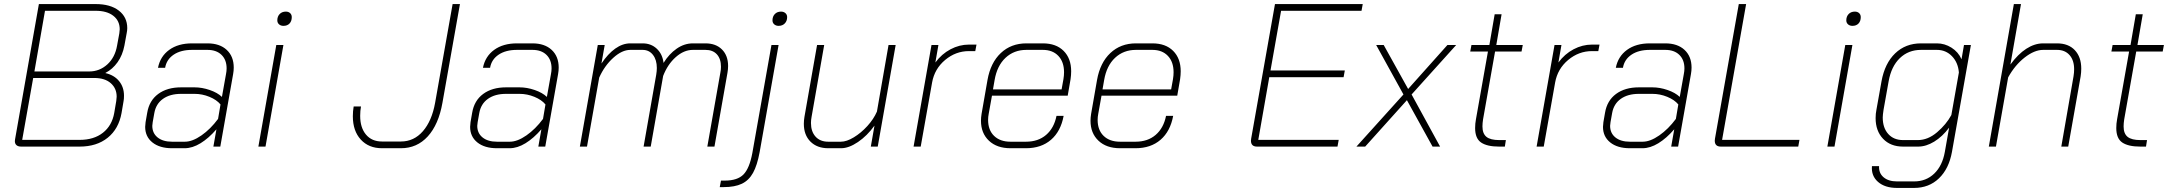

<svg xmlns="http://www.w3.org/2000/svg" viewBox="-20 -720 10672 943"><path d="M53 -27Q53 -33 54 -36L171 -700H450Q522 -700 563.5 -668Q605 -636 605 -582Q605 -570 602 -556L591 -496Q582 -449 557.5 -414.5Q533 -380 498 -362V-361Q541 -351 565 -321.5Q589 -292 589 -250Q589 -233 587 -224L577 -165Q563 -87 509 -43.5Q455 0 371 0H84Q69 0 61 -7Q53 -14 53 -27ZM418 -369Q469 -369 507 -403.5Q545 -438 555 -496L566 -556Q568 -570 568 -576Q568 -618 536.5 -642.5Q505 -667 450 -667H201L149 -369ZM371 -33Q441 -33 485.5 -68Q530 -103 541 -165L551 -224Q553 -238 553 -245Q553 -286 524 -311.5Q495 -337 443 -337H143L89 -33Z M693 -97Q693 -104 695 -120L703 -166Q713 -226 757 -258.5Q801 -291 869 -291H936Q972 -291 1010 -278Q1048 -265 1070 -244L1090 -356Q1093 -371 1093 -384Q1093 -426 1068 -450.5Q1043 -475 999 -475H923Q868 -475 833 -451.5Q798 -428 791 -387H756Q767 -443 811 -475Q855 -507 923 -507H999Q1059 -507 1093.5 -475Q1128 -443 1128 -388Q1128 -373 1125 -356L1062 0H1028L1043 -85Q1005 -41 965 -16.5Q925 8 887 8H825Q764 8 728.5 -20.5Q693 -49 693 -97ZM888 -24Q925 -24 969.5 -55Q1014 -86 1051 -136L1063 -207Q1044 -230 1008.5 -244.5Q973 -259 936 -259H869Q815 -259 780.5 -234.5Q746 -210 738 -165L730 -120Q728 -108 728 -102Q728 -66 754 -45Q780 -24 825 -24Z M1342 -620Q1342 -639 1353.5 -651Q1365 -663 1384 -663Q1397 -663 1405 -655.5Q1413 -648 1413 -636Q1413 -616 1402 -604.5Q1391 -593 1372 -593Q1359 -593 1350.5 -600.5Q1342 -608 1342 -620ZM1337 -499H1372L1284 0H1249Z M1713 -149Q1713 -174 1717 -197H1753Q1749 -176 1749 -151Q1749 -93 1777.5 -59Q1806 -25 1856 -25H1949Q2013 -25 2057 -75.5Q2101 -126 2117 -215L2203 -700H2239L2153 -215Q2134 -108 2081 -50Q2028 8 1949 8H1856Q1791 8 1752 -34.5Q1713 -77 1713 -149Z M2289 -97Q2289 -104 2291 -120L2299 -166Q2309 -226 2353 -258.5Q2397 -291 2465 -291H2532Q2568 -291 2606 -278Q2644 -265 2666 -244L2686 -356Q2689 -371 2689 -384Q2689 -426 2664 -450.5Q2639 -475 2595 -475H2519Q2464 -475 2429 -451.5Q2394 -428 2387 -387H2352Q2363 -443 2407 -475Q2451 -507 2519 -507H2595Q2655 -507 2689.5 -475Q2724 -443 2724 -388Q2724 -373 2721 -356L2658 0H2624L2639 -85Q2601 -41 2561 -16.5Q2521 8 2483 8H2421Q2360 8 2324.5 -20.5Q2289 -49 2289 -97ZM2484 -24Q2521 -24 2565.5 -55Q2610 -86 2647 -136L2659 -207Q2640 -230 2604.5 -244.5Q2569 -259 2532 -259H2465Q2411 -259 2376.5 -234.5Q2342 -210 2334 -165L2326 -120Q2324 -108 2324 -102Q2324 -66 2350 -45Q2376 -24 2421 -24Z M3556 -396Q3556 -380 3553 -363L3489 0H3454L3518 -363Q3521 -378 3521 -392Q3521 -431 3501 -453Q3481 -475 3445 -475H3383Q3339 -475 3299 -439.5Q3259 -404 3237 -347L3176 0H3141L3203 -353Q3206 -371 3206 -386Q3206 -426 3187 -450.5Q3168 -475 3136 -475H3076Q3035 -475 2992 -436Q2949 -397 2923 -339L2863 0H2828L2916 -499H2950L2934 -408Q2966 -456 3002 -481.5Q3038 -507 3076 -507H3136Q3178 -507 3206 -480.5Q3234 -454 3239 -411Q3266 -455 3303.5 -481Q3341 -507 3383 -507H3445Q3496 -507 3526 -477Q3556 -447 3556 -396Z M3774 -620Q3774 -639 3785.5 -651Q3797 -663 3816 -663Q3829 -663 3837.5 -655.5Q3846 -648 3846 -636Q3846 -617 3834.5 -605Q3823 -593 3804 -593Q3791 -593 3782.5 -600.5Q3774 -608 3774 -620ZM3521 167H3540Q3602 167 3631.5 137Q3661 107 3675 32L3769 -499H3804L3711 27Q3699 92 3678.5 129Q3658 166 3623.5 182.5Q3589 199 3534 199H3515Z M3928 -112Q3928 -128 3931 -146L3993 -499H4028L3966 -146Q3963 -130 3963 -116Q3963 -74 3985.5 -49Q4008 -24 4048 -24H4110Q4138 -24 4173.5 -45.5Q4209 -67 4240 -101Q4271 -135 4287 -172L4344 -499H4379L4291 0H4257L4275 -103Q4239 -53 4194 -22.5Q4149 8 4111 8H4048Q3993 8 3960.5 -24.5Q3928 -57 3928 -112Z M4555 -499H4589L4574 -413Q4605 -455 4648.5 -478Q4692 -501 4739 -501H4776L4770 -469H4739Q4674 -469 4622 -425.5Q4570 -382 4558 -315L4502 0H4467Z M4798 -127Q4798 -143 4801 -161L4830 -327Q4845 -412 4895.5 -459.5Q4946 -507 5021 -507H5102Q5167 -507 5204 -470Q5241 -433 5241 -370Q5241 -352 5238 -331L5224 -250H4852L4836 -161Q4833 -146 4833 -131Q4833 -81 4862.5 -52.5Q4892 -24 4943 -24H5019Q5079 -24 5118 -57.5Q5157 -91 5169 -151H5204Q5190 -75 5142 -33.5Q5094 8 5019 8H4943Q4876 8 4837 -29Q4798 -66 4798 -127ZM5194 -281 5203 -331Q5206 -349 5206 -365Q5206 -416 5178 -445.5Q5150 -475 5102 -475H5021Q4960 -475 4918.5 -436Q4877 -397 4865 -327L4857 -281Z M5336 -127Q5336 -143 5339 -161L5368 -327Q5383 -412 5433.5 -459.5Q5484 -507 5559 -507H5640Q5705 -507 5742 -470Q5779 -433 5779 -370Q5779 -352 5776 -331L5762 -250H5390L5374 -161Q5371 -146 5371 -131Q5371 -81 5400.5 -52.5Q5430 -24 5481 -24H5557Q5617 -24 5656 -57.5Q5695 -91 5707 -151H5742Q5728 -75 5680 -33.5Q5632 8 5557 8H5481Q5414 8 5375 -29Q5336 -66 5336 -127ZM5732 -281 5741 -331Q5744 -349 5744 -365Q5744 -416 5716 -445.5Q5688 -475 5640 -475H5559Q5498 -475 5456.5 -436Q5415 -397 5403 -327L5395 -281Z M6124 -29Q6124 -35 6125 -39L6242 -700H6673L6667 -667H6272L6220 -374H6585L6579 -341H6214L6160 -33H6555L6549 0H6154Q6124 0 6124 -29Z M6873 -256 6739 -499H6776L6896 -283L7089 -499H7132L6913 -256L7053 0H7016L6890 -228L6685 0H6642Z M7225 -91Q7225 -113 7229 -134L7288 -467H7201L7207 -499H7295L7321 -650H7355L7329 -499H7459L7453 -467H7323L7264 -134Q7261 -115 7261 -99Q7261 -64 7280.5 -48Q7300 -32 7344 -32H7376L7371 0H7343Q7284 0 7254.5 -20Q7225 -40 7225 -91Z M7615 -499H7649L7634 -413Q7665 -455 7708.5 -478Q7752 -501 7799 -501H7836L7830 -469H7799Q7734 -469 7682 -425.5Q7630 -382 7618 -315L7562 0H7527Z M7853 -97Q7853 -104 7855 -120L7863 -166Q7873 -226 7917 -258.5Q7961 -291 8029 -291H8096Q8132 -291 8170 -278Q8208 -265 8230 -244L8250 -356Q8253 -371 8253 -384Q8253 -426 8228 -450.5Q8203 -475 8159 -475H8083Q8028 -475 7993 -451.5Q7958 -428 7951 -387H7916Q7927 -443 7971 -475Q8015 -507 8083 -507H8159Q8219 -507 8253.5 -475Q8288 -443 8288 -388Q8288 -373 8285 -356L8222 0H8188L8203 -85Q8165 -41 8125 -16.5Q8085 8 8047 8H7985Q7924 8 7888.5 -20.5Q7853 -49 7853 -97ZM8048 -24Q8085 -24 8129.5 -55Q8174 -86 8211 -136L8223 -207Q8204 -230 8168.5 -244.5Q8133 -259 8096 -259H8029Q7975 -259 7940.5 -234.5Q7906 -210 7898 -165L7890 -120Q7888 -108 7888 -102Q7888 -66 7914 -45Q7940 -24 7985 -24Z M8402 -29Q8402 -35 8403 -39L8520 -700H8556L8438 -33H8818L8812 0H8432Q8402 0 8402 -29Z M9048 -620Q9048 -639 9059.5 -651Q9071 -663 9090 -663Q9103 -663 9111 -655.5Q9119 -648 9119 -636Q9119 -616 9108 -604.5Q9097 -593 9078 -593Q9065 -593 9056.5 -600.5Q9048 -608 9048 -620ZM9043 -499H9078L8990 0H8955Z M9174 96H9209Q9207 130 9231 150.5Q9255 171 9297 171H9381Q9440 171 9480 132.5Q9520 94 9532 26L9553 -93Q9520 -49 9480 -24.5Q9440 0 9401 0H9327Q9265 0 9228.5 -38.5Q9192 -77 9192 -140Q9192 -162 9196 -181L9221 -321Q9237 -409 9288 -458Q9339 -507 9415 -507H9493Q9531 -507 9564.5 -486Q9598 -465 9614 -429L9626 -499H9660L9567 26Q9552 109 9503 156Q9454 203 9381 203H9297Q9238 203 9204 173.5Q9170 144 9174 96ZM9399 -32Q9449 -32 9494 -70.5Q9539 -109 9564 -155L9601 -364Q9597 -413 9567 -444Q9537 -475 9493 -475H9415Q9353 -475 9311 -434.5Q9269 -394 9256 -321L9231 -181Q9227 -155 9227 -143Q9227 -92 9254 -62Q9281 -32 9327 -32Z M9871 -700H9906L9854 -403Q9891 -454 9932 -480.5Q9973 -507 10015 -507H10083Q10139 -507 10170.5 -473.5Q10202 -440 10202 -383Q10202 -365 10199 -345L10138 0H10104L10164 -345Q10167 -363 10167 -380Q10167 -424 10144.5 -449.5Q10122 -475 10083 -475H10015Q9972 -475 9924 -437.5Q9876 -400 9843 -340L9783 0H9748Z M10374 -91Q10374 -113 10378 -134L10437 -467H10350L10356 -499H10444L10470 -650H10504L10478 -499H10608L10602 -467H10472L10413 -134Q10410 -115 10410 -99Q10410 -64 10429.5 -48Q10449 -32 10493 -32H10525L10520 0H10492Q10433 0 10403.5 -20Q10374 -40 10374 -91Z"/></svg>

Font: Bai Jamjuree ExtraLight
Style: Italic
Weight: 275
Italic angle: -10°
Version: Version 1.000; ttfautohint (v1.6)